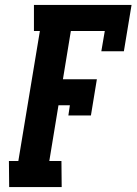

<svg xmlns="http://www.w3.org/2000/svg" viewBox="-20 -755 551 775"><path d="M17 0 16 -105H54L141 -630H117V-735H511L480 -548H389L403 -630H266L234 -435H371L347 -289H256L262 -330H216L179 -105H228L229 0Z"/></svg>

Font: Iosevka Curly Slab Extrabold
Style: Italic
Weight: 800
Italic angle: -9°
Monospace: yes
Designer: Belleve Invis
Foundry: Belleve Invis
Version: Version 22.1.2; ttfautohint (v1.8.4)